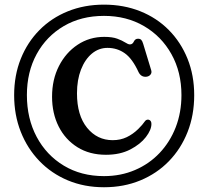

<svg xmlns="http://www.w3.org/2000/svg" viewBox="-20 -764 898 828"><path d="M428.5 43.5Q343.5 43.5 272.5 13.8Q201.5 -16 149.8 -69.8Q98 -123.5 69.5 -195.8Q41 -268 41 -353.5Q41 -439 69.5 -510.2Q98 -581.5 149.8 -634Q201.5 -686.5 272.5 -715.2Q343.5 -744 428.5 -744Q513.5 -744 584.8 -715.5Q656 -687 708 -634.5Q760 -582 788.8 -510.5Q817.5 -439 817.5 -353.5Q817.5 -267.5 789 -195Q760.5 -122.5 708.5 -69Q656.5 -15.5 585.2 14Q514 43.5 428.5 43.5ZM428.5 -4.5Q501 -4.5 562.2 -30.8Q623.5 -57 668.2 -104.2Q713 -151.5 737.8 -215.2Q762.5 -279 762.5 -354Q762.5 -453 719.5 -530.2Q676.5 -607.5 601 -651.5Q525.5 -695.5 428.5 -695.5Q330 -695.5 255 -651.5Q180 -607.5 138 -530.5Q96 -453.5 96 -354Q96 -253 138 -174Q180 -95 255 -49.8Q330 -4.5 428.5 -4.5ZM633 -229.5Q633 -204 609.2 -173Q585.5 -142 541.5 -119.2Q497.5 -96.5 437 -96.5Q366 -96.5 313.8 -129.2Q261.5 -162 233 -218.5Q204.5 -275 204.5 -347Q204.5 -421 234.2 -479.2Q264 -537.5 315 -571.2Q366 -605 429.5 -605Q464.5 -605 486 -597Q507.5 -589 520 -580.8Q532.5 -572.5 540.5 -572.5Q551.5 -572.5 557.2 -584.8Q563 -597 575 -597Q584.5 -597 589.2 -592Q594 -587 597.5 -575L632 -461.5Q635.5 -450.5 629.2 -442.5Q623 -434.5 611 -433Q588.5 -431 577.5 -453Q551 -511 518.2 -534.2Q485.5 -557.5 443.5 -557.5Q406 -557.5 376.2 -532.8Q346.5 -508 329.2 -463.8Q312 -419.5 312 -361.5Q312 -266.5 355.5 -213Q399 -159.5 466 -159.5Q499.5 -159.5 526.5 -172.5Q553.5 -185.5 576 -207.5Q596 -227.5 603 -238.5Q610 -249.5 620.5 -248Q633 -245 633 -229.5Z"/></svg>

Font: Fraunces 72pt S100
Style: Regular
Weight: 400
Version: Version 1.000; ttfautohint (v1.8.3)